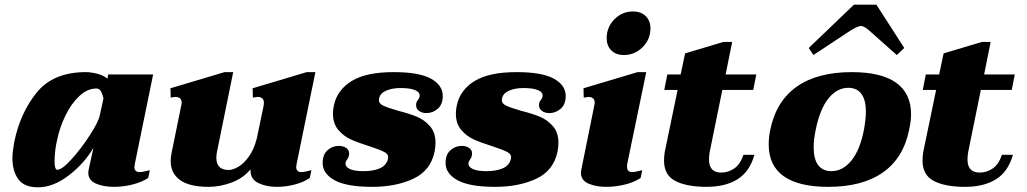

<svg xmlns="http://www.w3.org/2000/svg" viewBox="-20 -788 4386 820"><path d="M33 -113Q33 -138 41 -182Q66 -305 136.5 -392.5Q207 -480 347 -480Q368 -480 395.5 -473Q423 -466 439 -452L442 -470H634L556 -89Q554 -79 554 -75Q554 -53 577 -53Q586 -53 599.5 -56.5Q613 -60 620 -61L613 -28Q586 -10 546 0Q506 10 466 10Q422 10 389.5 -4Q357 -18 357 -51Q357 -55 359 -65L379 -157Q341 -91 274.5 -39.5Q208 12 142 12Q83 12 58 -23Q33 -58 33 -113ZM407 -299 422 -368Q417 -388 410.5 -399Q404 -410 392 -410Q353 -410 318.5 -377.5Q284 -345 259 -293.5Q234 -242 223 -186Q219 -171 216 -145.5Q213 -120 213 -99Q213 -63 225 -63Q245 -63 286.5 -109Q328 -155 365 -212.5Q402 -270 407 -299Z M1268 -53Q1277 -53 1290.5 -56.5Q1304 -60 1310 -61L1303 -28Q1277 -10 1239 0Q1201 10 1162 10Q1118 10 1084 -6Q1050 -22 1050 -59V-65Q1019 -27 969.5 -8.5Q920 10 871 10Q789 10 749 -19Q709 -48 709 -100Q709 -115 712 -131L754 -337L756 -349Q756 -374 728 -374Q723 -374 709 -371L708 -411L939 -480H976L908 -146Q904 -130 904 -114Q904 -62 957 -62Q974 -62 997.5 -75.5Q1021 -89 1043 -119.5Q1065 -150 1077 -198L1106 -337Q1107 -342 1107 -349Q1107 -374 1080 -374Q1075 -374 1060 -371L1059 -411L1290 -480H1327L1247 -89Q1245 -79 1245 -75Q1245 -53 1268 -53Z M1358 -92Q1358 -128 1379 -146.5Q1400 -165 1427 -165Q1445 -165 1458 -156.5Q1471 -148 1471 -133Q1471 -119 1464.5 -110Q1458 -101 1456 -94Q1453 -77 1472.5 -67Q1492 -57 1533 -57Q1575 -57 1603 -69.5Q1631 -82 1637 -110Q1641 -128 1623 -138Q1605 -148 1559 -163Q1511 -178 1479.5 -192Q1448 -206 1425 -233Q1402 -260 1402 -303Q1402 -321 1406 -338Q1420 -404 1482 -442Q1544 -480 1661 -480Q1770 -480 1820.5 -452Q1871 -424 1871 -378Q1871 -342 1849.5 -323.5Q1828 -305 1801 -305Q1783 -305 1770 -314Q1757 -323 1757 -339Q1757 -352 1764 -360Q1771 -368 1772 -376Q1775 -393 1754 -402.5Q1733 -412 1691 -412Q1654 -412 1628.5 -400.5Q1603 -389 1599 -367Q1595 -348 1614.5 -338Q1634 -328 1680 -315Q1728 -303 1760.5 -289.5Q1793 -276 1816.5 -249Q1840 -222 1840 -178Q1840 -159 1836 -140Q1819 -59 1745 -24.5Q1671 10 1570 10Q1461 10 1409.5 -18Q1358 -46 1358 -92Z M1883 -92Q1883 -128 1904 -146.5Q1925 -165 1952 -165Q1970 -165 1983 -156.5Q1996 -148 1996 -133Q1996 -119 1989.5 -110Q1983 -101 1981 -94Q1978 -77 1997.5 -67Q2017 -57 2058 -57Q2100 -57 2128 -69.5Q2156 -82 2162 -110Q2166 -128 2148 -138Q2130 -148 2084 -163Q2036 -178 2004.5 -192Q1973 -206 1950 -233Q1927 -260 1927 -303Q1927 -321 1931 -338Q1945 -404 2007 -442Q2069 -480 2186 -480Q2295 -480 2345.5 -452Q2396 -424 2396 -378Q2396 -342 2374.5 -323.5Q2353 -305 2326 -305Q2308 -305 2295 -314Q2282 -323 2282 -339Q2282 -352 2289 -360Q2296 -368 2297 -376Q2300 -393 2279 -402.5Q2258 -412 2216 -412Q2179 -412 2153.5 -400.5Q2128 -389 2124 -367Q2120 -348 2139.5 -338Q2159 -328 2205 -315Q2253 -303 2285.5 -289.5Q2318 -276 2341.5 -249Q2365 -222 2365 -178Q2365 -159 2361 -140Q2344 -59 2270 -24.5Q2196 10 2095 10Q1986 10 1934.5 -18Q1883 -46 1883 -92Z M2571 -625Q2571 -672 2604 -705.5Q2637 -739 2683 -739Q2718 -739 2738 -719Q2758 -699 2758 -667Q2758 -620 2724.5 -586.5Q2691 -553 2645 -553Q2610 -553 2590.5 -573Q2571 -593 2571 -625ZM2461 -51Q2461 -55 2463 -65L2518 -337L2520 -349Q2520 -374 2492 -374Q2488 -374 2473 -371L2472 -411L2703 -480H2740L2659 -89Q2658 -84 2658 -75Q2658 -53 2681 -53Q2689 -53 2702.5 -56.5Q2716 -60 2723 -61L2716 -28Q2690 -10 2649.5 0Q2609 10 2569 10Q2525 10 2493 -4Q2461 -18 2461 -51Z M3155 -127H3202Q3182 -55 3130 -22.5Q3078 10 2998 10Q2913 10 2864.5 -15Q2816 -40 2816 -102Q2816 -120 2819 -139L2874 -404H2817L2830 -470H2887L2906 -560L3070 -609H3107L3079 -470H3210L3197 -404H3065L3011 -139Q3008 -121 3008 -107Q3008 -51 3060 -51Q3091 -51 3116.5 -69Q3142 -87 3155 -127Z M3434 -583 3627 -768H3723L3842 -583L3810 -553L3694 -656Q3671 -677 3657 -677Q3643 -677 3610 -656L3454 -553ZM3263 -171Q3263 -203 3270 -235Q3295 -356 3383 -418Q3471 -480 3618 -480Q3744 -480 3807.5 -434.5Q3871 -389 3871 -300Q3871 -272 3863 -235Q3839 -114 3751.5 -52Q3664 10 3517 10Q3391 10 3327 -35.5Q3263 -81 3263 -171ZM3670 -235Q3678 -281 3678 -311Q3678 -362 3658.5 -387.5Q3639 -413 3603 -413Q3555 -413 3518.5 -368Q3482 -323 3464 -235Q3455 -192 3455 -160Q3455 -108 3474.5 -82.5Q3494 -57 3531 -57Q3579 -57 3616 -102Q3653 -147 3670 -235Z M4259 -127H4306Q4286 -55 4234 -22.5Q4182 10 4102 10Q4017 10 3968.5 -15Q3920 -40 3920 -102Q3920 -120 3923 -139L3978 -404H3921L3934 -470H3991L4010 -560L4174 -609H4211L4183 -470H4314L4301 -404H4169L4115 -139Q4112 -121 4112 -107Q4112 -51 4164 -51Q4195 -51 4220.5 -69Q4246 -87 4259 -127Z"/></svg>

Font: Taviraj Black
Style: Italic
Weight: 900
Italic angle: -12°
Designer: Katatrad Team
Foundry: CadsonDemak
Version: Version 1.001